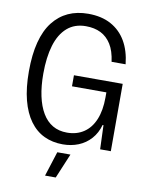

<svg xmlns="http://www.w3.org/2000/svg" viewBox="-100 -808 827 1078"><g transform="rotate(10 313.5 -269.5)"><path d="M300 9Q241 9 193.5 -13.5Q146 -36 112 -82.5Q78 -129 60 -198.5Q42 -268 42 -362Q42 -458 60.5 -529Q79 -600 115 -646Q151 -692 201 -715Q251 -738 315 -738Q391 -738 445 -708.5Q499 -679 530.5 -625Q562 -571 570 -495H490Q482 -556 458.5 -593.5Q435 -631 399 -649Q363 -667 314 -667Q250 -667 207.5 -630Q165 -593 144.5 -525Q124 -457 124 -363Q124 -292 136 -236Q148 -180 171.5 -140.5Q195 -101 230 -80.5Q265 -60 312 -60Q367 -60 407.5 -87Q448 -114 469.5 -166Q491 -218 491 -292V-346L516 -321H295V-384H573V0H512L507 -137H502Q489 -90 459.5 -57Q430 -24 389 -7.5Q348 9 300 9ZM233 199 278 58H353L294 199Z"/></g></svg>

Font: Mona Sans SemiCondensed
Style: Regular
Weight: 400
Width: 4
Designer: Deni Anggara
Foundry: GitHub
Version: Version 2.000